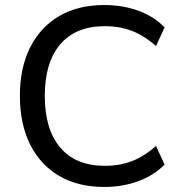

<svg xmlns="http://www.w3.org/2000/svg" viewBox="-20 -734 714 763"><path d="M395 9Q290 9 215 -35Q140 -79 99.5 -160.5Q59 -242 59 -353Q59 -464 99.5 -545Q140 -626 215 -670Q290 -714 395 -714Q467 -714 529.5 -691.5Q592 -669 634 -625L600 -551Q554 -592 505 -611Q456 -630 397 -630Q281 -630 219.5 -558Q158 -486 158 -353Q158 -220 219.5 -147.5Q281 -75 397 -75Q456 -75 505 -94Q554 -113 600 -154L634 -80Q592 -37 529.5 -14Q467 9 395 9Z"/></svg>

Font: Nunito Sans 12pt Medium
Style: Regular
Weight: 500
Designer: Vernon Adams
Foundry: Vernon Adams
Version: Version 3.101;gftools[0.9.27]